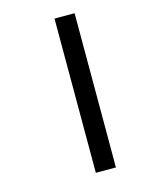

<svg xmlns="http://www.w3.org/2000/svg" viewBox="-99 -685 576 748"><g transform="rotate(-15 189.5 -311.0)"><path d="M194 -622H275V0H194Z"/></g></svg>

Font: Noto Sans
Style: Italic
Weight: 400
Italic angle: -12°
Designer: Monotype Design Team
Foundry: Monotype Imaging Inc.
Version: Version 2.013; ttfautohint (v1.8.4.7-5d5b)